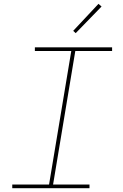

<svg xmlns="http://www.w3.org/2000/svg" viewBox="-20 -982 640 1002"><path d="M44 0V-19H236L352 -716H162V-735H565V-716H373L257 -19H447V0ZM375 -809 362 -821 494 -962 510 -948Z"/></svg>

Font: Iosevka Curly Slab ThEx
Style: Italic
Weight: 100
Width: 7
Italic angle: -9°
Monospace: yes
Designer: Belleve Invis
Foundry: Belleve Invis
Version: Version 11.1.0; ttfautohint (v1.8.3)